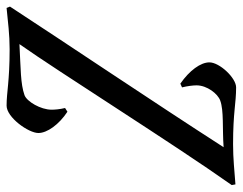

<svg xmlns="http://www.w3.org/2000/svg" viewBox="-176 -618 719 568"><g transform="rotate(90 183.0 -334.5)"><path d="M-77 5C-36 1 2 -4 45 -4C140 -4 172 5 212 5C247 5 293 -60 293 -89C293 -115 268 -150 230 -175L219 -168C223 -152 224 -137 224 -128C224 -96 200 -55 181 -48C147 -36 103 -37 30 -33C110 -146 326 -490 447 -661L445 -672C404 -669 369 -665 326 -665C231 -665 206 -674 158 -674C130 -674 84 -625 84 -595C84 -569 108 -536 147 -509L158 -514C154 -530 152 -547 152 -557C152 -588 177 -620 197 -627C227 -638 279 -633 335 -637C203 -432 22 -163 -81 -5L-77 5Z"/></g></svg>

Font: Romanesco
Style: Regular
Weight: 400
Designer: Astigmatic (AOETI)
Foundry: Astigmatic (AOETI)
Version: Version 1.000